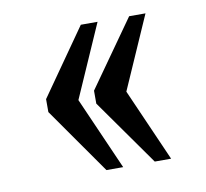

<svg xmlns="http://www.w3.org/2000/svg" viewBox="-53 -518 532 497"><g transform="rotate(-10 213.0 -270.0)"><path d="M316 -79H359L275 -270L359 -461H316L193 -287V-253ZM189 -79H233L149 -270L233 -461H189L67 -287V-253Z"/></g></svg>

Font: Noto Serif Ethiopic ExtraCondensed Medium
Style: Regular
Weight: 500
Width: 2
Designer: Monotype Design Team
Foundry: Monotype Imaging Inc.
Version: Version 2.102